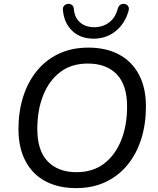

<svg xmlns="http://www.w3.org/2000/svg" viewBox="-20 -959 811 988"><path d="M371 9Q281 9 214.5 -26Q148 -61 111.5 -129.5Q75 -198 75 -295Q75 -384 99 -460.5Q123 -537 169.5 -594Q216 -651 282.5 -682.5Q349 -714 435 -714Q525 -714 591.5 -679Q658 -644 694.5 -576Q731 -508 731 -411Q731 -321 707 -244.5Q683 -168 636.5 -111Q590 -54 523.5 -22.5Q457 9 371 9ZM373 -73Q458 -73 515.5 -117Q573 -161 603.5 -237Q634 -313 634 -410Q634 -522 580.5 -577Q527 -632 432 -632Q348 -632 290.5 -588.5Q233 -545 202.5 -469Q172 -393 172 -296Q172 -183 226 -128Q280 -73 373 -73ZM462 -760Q394 -760 352 -800Q310 -840 304 -905Q302 -920 309 -928.5Q316 -937 328 -939Q337 -940 344 -937Q351 -934 355 -928.5Q359 -923 360 -914Q363 -869 391.5 -844Q420 -819 465 -819Q509 -819 541.5 -843.5Q574 -868 586 -915Q589 -924 593.5 -929.5Q598 -935 605 -937.5Q612 -940 620 -939Q633 -937 639.5 -927Q646 -917 641 -901Q622 -836 574 -798Q526 -760 462 -760Z"/></svg>

Font: Nunito ExtraLight Medium
Style: Italic
Weight: 500
Italic angle: -9°
Version: Version 3.602